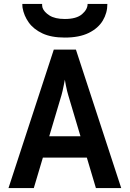

<svg xmlns="http://www.w3.org/2000/svg" viewBox="-20 -951 656 971"><path d="M23 0 252 -700H364L593 0H465L325 -470Q322.5 -478 319.2 -491.5Q316 -505 313 -520Q310 -535 308 -548Q305.5 -535 302.5 -520Q299.5 -505 296.5 -491.5Q293.5 -478 291 -470L151 0ZM171 -154 203 -262H413L445 -154ZM308 -761Q239.5 -761 194.8 -782Q150 -803 125.5 -837.2Q101 -871.5 94 -912Q93.5 -916.5 93.2 -921.5Q93 -926.5 93 -931H193Q193 -926.5 193.2 -921.5Q193.5 -916.5 195 -912Q202.5 -890.5 230.2 -872.8Q258 -855 308 -855Q366.5 -855 394.8 -879.2Q423 -903.5 423 -931H523Q523 -885.5 499.8 -846.8Q476.5 -808 428.8 -784.5Q381 -761 308 -761Z"/></svg>

Font: Overpass Mono
Style: Bold
Weight: 700
Monospace: yes
Designer: Delve Withrington, Dave Bailey
Foundry: Delve Fonts LLC
Version: Version 4.000